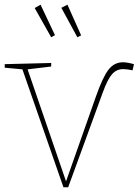

<svg xmlns="http://www.w3.org/2000/svg" viewBox="-25 -792 588 814"><path d="M543 -520 537 -494Q512 -499 497 -499Q469 -499 450 -477.5Q431 -456 410 -398L264 2H244L70 -498L-5 -505V-520L192 -525V-510L92 -498L255 -23L381 -381Q410 -464 434.5 -496Q459 -528 496 -528Q514 -528 543 -520ZM208 -643 192 -634 122 -758 147 -772ZM319 -642 303 -634 235 -759 261 -772Z"/></svg>

Font: Bitter Pro Thin
Style: Regular
Weight: 250
Designer: Sol Matas, and Bitter project Authors
Foundry: Sol Matas
Version: Version 1.010